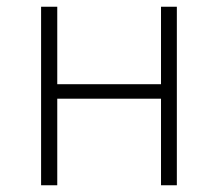

<svg xmlns="http://www.w3.org/2000/svg" viewBox="-20 -550 647 570"><path d="M102 0V-530H150V-300H458V-530H505V0H458V-257H150V0Z"/></svg>

Font: Noto Sans TC ExtraLight
Style: Regular
Weight: 250
Designer: Ryoko NISHIZUKA  (kana, bopomofo & ideographs); Paul D. Hunt (Latin, Greek & Cyrillic); Sandoll Communications , Soo-you
Foundry: Adobe
Version: Version 2.004-H2;hotconv 1.0.118;makeotfexe 2.5.65603